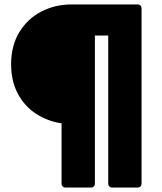

<svg xmlns="http://www.w3.org/2000/svg" viewBox="-20 -754 731 864"><path d="M275 90Q267 90 262 85Q257 80 257 72V-199Q195 -208 143 -241.5Q91 -275 60.5 -332Q30 -389 30 -465Q30 -549 67.5 -610Q105 -671 167 -702.5Q229 -734 300 -734H599Q607 -734 612 -729Q617 -724 617 -716V72Q617 80 612 85Q607 90 599 90H485Q477 90 472 85Q467 80 467 72V-594H407V72Q407 80 402 85Q397 90 389 90Z"/></svg>

Font: LINE Seed Sans TH App Heavy
Style: Regular
Weight: 900
Designer: Dalton Maag Ltd | Thai characters by Cadson Demak Co.,Ltd.
Foundry: Dalton Maag Ltd
Version: Version 1.003